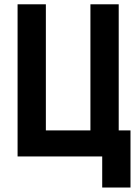

<svg xmlns="http://www.w3.org/2000/svg" viewBox="-20 -713 626 875"><path d="M392.1 0V-693.4H521V0ZM80.6 0V-118.7H573.7V0ZM60.1 0V-693.4H189V0ZM445.8 141.6V-118.7H574.7V141.6Z"/></svg>

Font: Cascadia Mono
Style: Regular
Weight: 400
Monospace: yes
Designer: Aaron Bell
Foundry: Saja Typeworks
Version: Version 2404.023